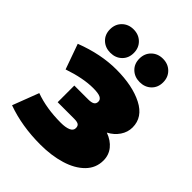

<svg xmlns="http://www.w3.org/2000/svg" viewBox="-222 -895 1027 1027"><g transform="rotate(45 291.5 -381.5)"><path d="M539.5 -237.5C523.2 -257.8 500.3 -273.3 471 -284C495 -296.7 514 -313.3 528 -334C542 -354.7 549 -377 549 -401C549 -452.3 522.7 -491.5 470 -518.5C417.3 -545.5 350 -559 268 -559C190.7 -559 109.7 -542.7 25 -510L76 -367C142.7 -389.7 201 -401 251 -401C277 -401 295.3 -398.3 306 -393C316.7 -387.7 322 -379.7 322 -369C322 -358.3 318.2 -350.7 310.5 -346C302.8 -341.3 290.7 -339 274 -339H170V-213H295C310.3 -213 321.2 -210.8 327.5 -206.5C333.8 -202.2 337 -194.7 337 -184C337 -171.3 330 -162 316 -156C302 -150 283 -147 259 -147C187 -147 122.7 -157.3 66 -178L9 -29C85.7 -1 171 13 265 13C320.3 13 370.7 6.2 416 -7.5C461.3 -21.2 497.3 -41.5 524 -68.5C550.7 -95.5 564 -128 564 -166C564 -193.3 555.8 -217.2 539.5 -237.5ZM117.5 -623.5C134.5 -607.2 156 -599 182 -599C208 -599 229.5 -607.2 246.5 -623.5C263.5 -639.8 272 -661 272 -687C272 -713 263.5 -734.3 246.5 -751C229.5 -767.7 208 -776 182 -776C156 -776 134.5 -767.7 117.5 -751C100.5 -734.3 92 -713 92 -687C92 -661 100.5 -639.8 117.5 -623.5ZM339.5 -623.5C356.5 -607.2 378 -599 404 -599C430 -599 451.5 -607.2 468.5 -623.5C485.5 -639.8 494 -661 494 -687C494 -713 485.5 -734.3 468.5 -751C451.5 -767.7 430 -776 404 -776C378 -776 356.5 -767.7 339.5 -751C322.5 -734.3 314 -713 314 -687C314 -661 322.5 -639.8 339.5 -623.5Z"/></g></svg>

Font: Montserrat Custom Black
Style: Regular
Weight: 900
Designer: Julieta Ulanovsky
Foundry: Julieta Ulanovsky
Version: Version 7.200